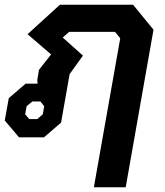

<svg xmlns="http://www.w3.org/2000/svg" viewBox="-36 -578 695 808"><path d="M470 -417 448 -444H255L228 -420L313 -344L257 -266L221 -62L149 0H44L-16 -71L1 -165L72 -226H122L121 -242L128 -284L179 -349L80 -434L216 -558H524L610 -453L493 210H359ZM121 -77 144 -97 150 -131 134 -151H100L76 -131L70 -97L87 -77Z"/></svg>

Font: Chakra Petch
Style: Bold Italic
Weight: 700
Italic angle: -10°
Designer: Katatrad Aksorn Co.,Ltd.
Foundry: Cadson Demak Co.,Ltd.
Version: Version 1.000; ttfautohint (v1.6)